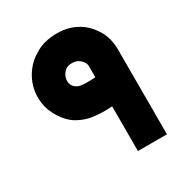

<svg xmlns="http://www.w3.org/2000/svg" viewBox="-159 -784 850 900"><g transform="rotate(-30 266.5 -334.0)"><path d="M329 0V-459Q329 -472 321 -483.5Q313 -495 305 -500Q295 -508 280.5 -510.5Q266 -513 251.5 -510.5Q237 -508 226 -497Q218 -490 212 -478Q206 -466 205.5 -450.5Q205 -435 215 -420Q223 -411 233.5 -405.5Q244 -400 263 -398.5Q282 -397 313 -398.5Q344 -400 392 -403V-246Q354 -243 311.5 -241Q269 -239 227 -244.5Q185 -250 147.5 -271.5Q110 -293 83 -336Q56 -378 50 -422.5Q44 -467 55.5 -508Q67 -549 92.5 -582Q118 -615 151 -634Q182 -655 223 -663Q264 -671 307 -666Q350 -661 388.5 -638Q427 -615 454 -573Q470 -549 478 -520Q486 -491 486 -459V0Z"/></g></svg>

Font: Mada ExtraBold
Style: Regular
Weight: 800
Designer: Khaled Hosny
Version: Version 1.5